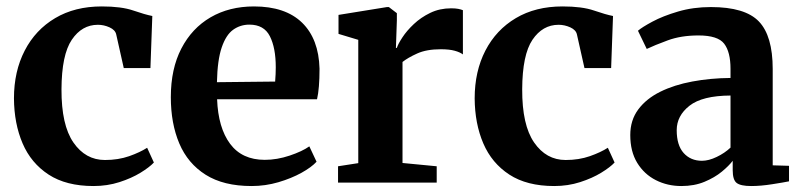

<svg xmlns="http://www.w3.org/2000/svg" viewBox="-20 -582 2554 612"><path d="M24.5 -268.5Q24.5 -354.5 58.8 -420.8Q93 -487 155.8 -524.2Q218.5 -561.5 304.5 -561.5Q367 -561.5 404.8 -548.5Q442.5 -535.5 465.5 -531L459.5 -365H374.5L350.5 -472Q347.5 -486.5 329.2 -494.8Q311 -503 292 -503Q241 -503 208.8 -455.2Q176.5 -407.5 176 -297.5Q175.5 -183.5 214 -127.8Q252.5 -72 314.5 -72Q357 -72 391.8 -84.2Q426.5 -96.5 449 -111L470.5 -64Q456.5 -49 428 -31.5Q399.5 -14 360.8 -1.5Q322 11 278 11Q191 11 135 -25.5Q79 -62 52 -125Q25 -188 24.5 -268.5Z M782 11Q692.5 11 635.5 -25Q578.5 -61 551.5 -124.8Q524.5 -188.5 524.5 -272.5Q524.5 -362.5 558 -427.2Q591.5 -492 651.2 -526.8Q711 -561.5 789.5 -561.5Q889.5 -561.5 942.8 -509.8Q996 -458 998.5 -363Q998.5 -299.5 990.5 -265.5H672Q675.5 -174.5 713.5 -123.5Q751.5 -72.5 824 -72.5Q863 -72.5 903.2 -86Q943.5 -99.5 966 -115.5L989 -66.5Q973 -49 941 -31.2Q909 -13.5 867.5 -1.2Q826 11 782 11ZM671.5 -320 857 -322Q858 -332.5 858.5 -345.5Q859 -358.5 859 -367.5Q859 -429.5 840.2 -466.5Q821.5 -503.5 775 -503.5Q746 -503.5 723.2 -487.2Q700.5 -471 686.8 -431Q673 -391 671.5 -320Z M1057.5 0V-52L1122 -62V-455L1059 -474V-534.5L1213.5 -559.5H1219.5L1245 -540V-517L1242 -429L1245 -429.5Q1249 -442 1262.8 -463Q1276.5 -484 1299 -505.2Q1321.5 -526.5 1351.5 -541Q1381.5 -555.5 1418 -555.5Q1431.5 -555.5 1440.5 -553.8Q1449.5 -552 1455.5 -549.5V-408.5Q1446.5 -415.5 1429.5 -420.2Q1412.5 -425 1385 -425Q1339.5 -425 1309.8 -411.5Q1280 -398 1263 -384.5V-62.5L1372 -52V0Z M1493 -268.5Q1493 -354.5 1527.2 -420.8Q1561.5 -487 1624.2 -524.2Q1687 -561.5 1773 -561.5Q1835.5 -561.5 1873.2 -548.5Q1911 -535.5 1934 -531L1928 -365H1843L1819 -472Q1816 -486.5 1797.8 -494.8Q1779.5 -503 1760.5 -503Q1709.5 -503 1677.2 -455.2Q1645 -407.5 1644.5 -297.5Q1644 -183.5 1682.5 -127.8Q1721 -72 1783 -72Q1825.5 -72 1860.2 -84.2Q1895 -96.5 1917.5 -111L1939 -64Q1925 -49 1896.5 -31.5Q1868 -14 1829.2 -1.5Q1790.5 11 1746.5 11Q1659.5 11 1603.5 -25.5Q1547.5 -62 1520.5 -125Q1493.5 -188 1493 -268.5Z M1989 -151.5Q1989 -199 2014.5 -233.2Q2040 -267.5 2084.5 -289.5Q2129 -311.5 2186.8 -322.2Q2244.5 -333 2308.5 -333.5V-362.5Q2308.5 -416.5 2288.2 -442.8Q2268 -469 2206.5 -469Q2150.5 -469 2108 -453.2Q2065.5 -437.5 2041.5 -426L2013.5 -484Q2026 -495 2059.5 -513Q2093 -531 2141.2 -545.2Q2189.5 -559.5 2246 -559.5Q2355 -559.5 2399 -513.5Q2443 -467.5 2443 -362V-55L2495 -53.5V-4Q2478 -0.5 2441.5 5.2Q2405 11 2374.5 11Q2341 11 2328.2 1.2Q2315.5 -8.5 2315.5 -39.5V-69.5Q2303.5 -53.5 2280.8 -34.8Q2258 -16 2225.5 -2.5Q2193 11 2152 11Q2107.5 11 2070.5 -7.8Q2033.5 -26.5 2011.2 -62.8Q1989 -99 1989 -151.5ZM2217.5 -69.5Q2239 -69.5 2264.5 -81.8Q2290 -94 2308.5 -111.5V-277.5Q2218.5 -277 2177.8 -245Q2137 -213 2137 -167Q2137 -119 2159.2 -94.2Q2181.5 -69.5 2217.5 -69.5Z"/></svg>

Font: Merriweather Text Regular
Style: Bold
Weight: 700
Designer: Eben Sorkin
Foundry: Eben Sorkin
Version: Version 2.100; ttfautohint (v1.7.19-72a1) -l 8 -r 50 -G 200 